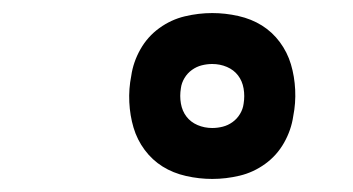

<svg xmlns="http://www.w3.org/2000/svg" viewBox="-20 -812 540 294"><path d="M305 -538Q285 -538 265 -542.5Q245 -547 229 -557Q213 -567 201.5 -582.5Q190 -598 184.5 -616.5Q179 -635 178 -655.5Q177 -676 181 -696Q184 -717 195 -736.5Q206 -756 224 -769Q242 -782 263 -787Q284 -792 305 -792Q325 -792 345 -787.5Q365 -783 381 -773Q397 -763 408.5 -747.5Q420 -732 425.5 -713.5Q431 -695 432 -674.5Q433 -654 429 -634Q426 -613 415 -593.5Q404 -574 386 -561Q368 -548 347 -543Q326 -538 305 -538ZM305 -616Q313 -616 321 -618Q329 -620 336 -625Q343 -630 347.5 -637.5Q352 -645 353 -653Q355 -665 353 -676.5Q351 -688 344.5 -696.5Q338 -705 327.5 -709.5Q317 -714 305 -714Q297 -714 289 -712Q281 -710 274 -705Q267 -700 262.5 -692.5Q258 -685 257 -677Q255 -665 257 -653.5Q259 -642 265.5 -633.5Q272 -625 282.5 -620.5Q293 -616 305 -616Z"/></svg>

Font: iosevka_custom_sans_ss08
Style: Bold Italic
Weight: 700
Italic angle: -10°
Designer: Belleve Invis
Foundry: Belleve Invis
Version: Version 10.3.0; ttfautohint (v1.8.3)